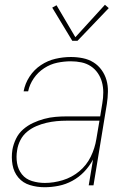

<svg xmlns="http://www.w3.org/2000/svg" viewBox="-20 -777 540 805"><path d="M167 8Q135 8 105.5 -1Q76 -10 57 -32.5Q38 -55 32.5 -86Q27 -117 32 -149Q36 -172 47 -195Q58 -218 77 -234.5Q96 -251 118.5 -261.5Q141 -272 165 -278.5Q189 -285 212.5 -287Q236 -289 259 -289H400L409 -344Q413 -367 413 -389.5Q413 -412 407.5 -432.5Q402 -453 390 -470.5Q378 -488 360.5 -499.5Q343 -511 321.5 -515.5Q300 -520 277 -520Q249 -520 220 -514Q191 -508 165 -491Q139 -474 121.5 -448.5Q104 -423 98 -394H79Q85 -427 104 -456Q123 -485 151.5 -504Q180 -523 212.5 -530.5Q245 -538 277 -538Q303 -538 327.5 -533Q352 -528 372 -515.5Q392 -503 406 -483.5Q420 -464 426.5 -441Q433 -418 432.5 -392.5Q432 -367 428 -341L372 0H352L370 -108Q355 -80 333 -57Q311 -34 283.5 -19Q256 -4 226 2Q196 8 167 8ZM168 -10Q205 -10 243 -21.5Q281 -33 312 -58.5Q343 -84 360.5 -120Q378 -156 384 -194L397 -271H259Q238 -271 217 -269Q196 -267 174.5 -262Q153 -257 132 -248Q111 -239 93.5 -224.5Q76 -210 65.5 -189.5Q55 -169 52 -148Q47 -120 51.5 -93Q56 -66 72 -46Q88 -26 114 -18Q140 -10 168 -10ZM305 -606H283L199 -745L217 -755L296 -621L420 -757L436 -743Z"/></svg>

Font: Iosevka Curly Thin Oblique
Style: Regular
Weight: 100
Italic angle: -9°
Monospace: yes
Designer: Belleve Invis
Foundry: Belleve Invis
Version: Version 11.1.0; ttfautohint (v1.8.3)